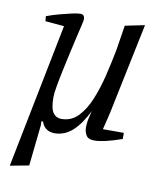

<svg xmlns="http://www.w3.org/2000/svg" viewBox="-78 -565 675 803"><g transform="rotate(10 259.5 -163.5)"><path d="M18 175 140 -439 60 -446 58 -467Q85 -477 113 -484.5Q141 -492 164 -497Q187 -502 199 -502Q208 -502 212.5 -497Q217 -492 217 -481Q217 -477 212 -455Q207 -433 199 -399.5Q191 -366 182.5 -327Q174 -288 166 -250.5Q158 -213 153 -183.5Q148 -154 148 -139Q148 -91 161 -73Q174 -55 196 -55Q238 -55 267 -85Q296 -115 316 -164Q336 -213 349.5 -269.5Q363 -326 373 -378L390 -485L473 -502L399 -146Q397 -134 393.5 -119Q390 -104 385.5 -85.5Q381 -67 375 -43H464V-17Q424 -3 395.5 3.5Q367 10 347 10Q322 10 313 -4.5Q304 -19 304 -38Q304 -50 305.5 -61Q307 -72 310 -84Q313 -96 316 -109Q288 -52 254.5 -21.5Q221 9 177 9Q171 9 160.5 6.5Q150 4 139.5 -4.5Q129 -13 123 -31L115 -30Q116 -28 116.5 -20.5Q117 -13 116 -9L98 160Z"/></g></svg>

Font: Manuale Light
Style: Italic
Weight: 300
Italic angle: -11°
Version: Version 1.002